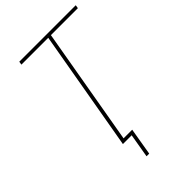

<svg xmlns="http://www.w3.org/2000/svg" viewBox="-246 -793 1022 1022"><g transform="rotate(-45 265.0 -282.5)"><path d="M185 0H251L228 135H248L274 -19H209L324 -681H527L530 -700H105L102 -681H304Z"/></g></svg>

Font: Fixel Text 20240404 Thin
Style: Italic
Weight: 100
Width: 4
Italic angle: -10°
Designer: AlfaBravo + MacPaw
Foundry: Kyrylo Tkachov, Marchela Mozhyna, Serhii Makarenko, Maria Weinstein, Zakhar Kryvoshyya
Version: Version 1.211;Glyphs 3.2 (3225)